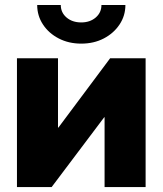

<svg xmlns="http://www.w3.org/2000/svg" viewBox="-20 -759 660 779"><path d="M570.8 0H404.3V-283.2H402.8L189.5 0H48.8V-522.5H215.3V-241.2H216.8L426.8 -522.5H570.8ZM309.6 -582Q258.8 -582 218.3 -603Q177.7 -624 154.3 -659.7Q130.9 -695.3 130.9 -738.8H226.6Q226.6 -708 250 -688Q273.4 -668 309.6 -668Q345.2 -668 368.4 -688Q391.6 -708 391.6 -738.8H488.8Q488.8 -695.3 465.1 -659.7Q441.4 -624 401.1 -603Q360.8 -582 309.6 -582Z"/></svg>

Font: Inter 28pt ExtraBold
Style: Regular
Weight: 800
Designer: Rasmus Andersson
Foundry: rsms
Version: Version 4.001;git-66647c0bb